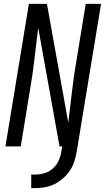

<svg xmlns="http://www.w3.org/2000/svg" viewBox="-20 -755 541 990"><path d="M8 0 129 -735H222L332 -123Q342 -202 351 -281.5Q360 -361 374 -441L422 -735H501L380 0H287L177 -612Q167 -533 158 -453.5Q149 -374 135 -294L87 0ZM141 215V145H162Q185 145 209 138Q233 131 252 114.5Q271 98 281.5 75Q292 52 296 29L301 0H380L375 29Q371 53 363 78Q355 103 340 125Q325 147 304.5 165Q284 183 260.5 194.5Q237 206 211.5 210.5Q186 215 161 215Z"/></svg>

Font: Iosevka Fixed
Style: Italic
Weight: 400
Italic angle: -9°
Monospace: yes
Designer: Belleve Invis
Foundry: Belleve Invis
Version: Version 33.2.4